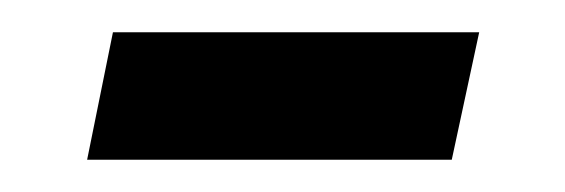

<svg xmlns="http://www.w3.org/2000/svg" viewBox="-20 -312 350 119"><path d="M34 -213 50 -292H277L260 -213Z"/></svg>

Font: Source Sans Pro SemiBold
Style: Italic
Weight: 600
Italic angle: -11°
Designer: Paul D. Hunt
Foundry: Adobe Systems Incorporated
Version: Version 1.095;hotconv 1.0.109;makeotfexe 2.5.65596